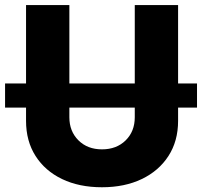

<svg xmlns="http://www.w3.org/2000/svg" viewBox="-40 -748 817 777"><path d="M757.3 -410.2V-312.5H680.7V-258.8Q680.7 -177.2 641.8 -116.9Q603 -56.6 533.7 -23.4Q464.4 9.8 372.6 9.8Q280.3 9.8 211.2 -23.4Q142.1 -56.6 103.8 -116.9Q65.4 -177.2 65.4 -258.8V-312.5H-19.5V-410.2H65.4V-727.5H240.7V-410.2H505.4V-727.5H680.7V-410.2ZM240.7 -273.4Q240.7 -216.8 277.3 -180.2Q314 -143.6 372.6 -143.6Q431.6 -143.6 468.5 -179.9Q505.4 -216.3 505.4 -273.4V-312.5H240.7Z"/></svg>

Font: Inter Tight ExtraBold
Style: Regular
Weight: 800
Designer: Rasmus Andersson
Foundry: rsms
Version: Version 3.004; ttfautohint (v1.8.4.7-5d5b)